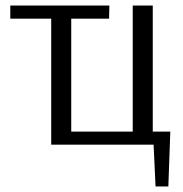

<svg xmlns="http://www.w3.org/2000/svg" viewBox="-20 -520 656 690"><path d="M539 150 532 0H164V-453H17V-500H373L372 -453H236V-47H457V-500H529V-47H592L585 150Z"/></svg>

Font: Arsenal SC
Style: Regular
Weight: 400
Designer: Andrij Shevchenko
Foundry: Stairsfor
Version: Version 2.001; ttfautohint (v1.8.4.7-5d5b)